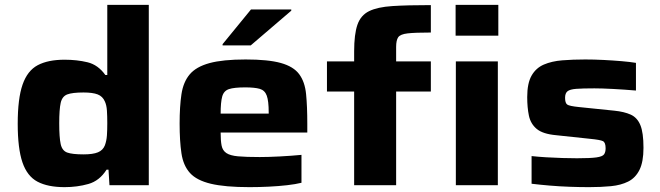

<svg xmlns="http://www.w3.org/2000/svg" viewBox="-20 -763 2720 791"><path d="M246 8Q177 8 134.5 -14.5Q92 -37 72.5 -94Q53 -151 53 -253Q53 -357 73 -414.5Q93 -472 135.5 -494.5Q178 -517 246 -517Q297 -517 340.5 -506.5Q384 -496 414 -454H422V-743H593V0H431L427 -64H419Q390 -18 344 -5Q298 8 246 8ZM324 -127Q363 -127 383.5 -135.5Q404 -144 412 -164Q419 -183 420.5 -205Q422 -227 422 -256Q422 -285 420.5 -307.5Q419 -330 412 -345Q403 -366 382.5 -374Q362 -382 324 -382Q278 -382 257 -374Q236 -366 230 -339Q224 -312 224 -255Q224 -197 230 -169.5Q236 -142 257 -134.5Q278 -127 324 -127Z M1008 8Q907 8 848.5 -6Q790 -20 762.5 -50.5Q735 -81 727.5 -131.5Q720 -182 720 -254Q720 -324 727.5 -374.5Q735 -425 761.5 -456.5Q788 -488 843 -503Q898 -518 992 -518Q1085 -518 1137 -503.5Q1189 -489 1212.5 -457.5Q1236 -426 1241 -375.5Q1246 -325 1246 -253V-217H889Q889 -183 893 -163Q897 -143 912.5 -132.5Q928 -122 960.5 -119Q993 -116 1050 -116Q1085 -116 1133 -118.5Q1181 -121 1222 -125V-10Q1198 -4 1163 0Q1128 4 1087.5 6Q1047 8 1008 8ZM889 -295H1087V-300Q1087 -347 1079 -369Q1071 -391 1050 -397Q1029 -403 990 -403Q945 -403 923.5 -396Q902 -389 895.5 -365.5Q889 -342 889 -295ZM897 -576V-581L1014 -724H1180V-719L1013 -576Z M1857 -616V-743H2033V-616ZM1439 0V-386H1327V-510H1439V-551Q1439 -622 1452.5 -661Q1466 -700 1500.5 -717Q1535 -734 1596.5 -738Q1658 -742 1755 -742V-629Q1690 -629 1659.5 -625.5Q1629 -622 1620.5 -609.5Q1612 -597 1612 -570V-510H1755V-386H1612V0ZM1858 0V-510H2031V0Z M2407 8Q2370 8 2327.5 6.5Q2285 5 2244 1.5Q2203 -2 2170 -6V-120Q2197 -117 2230.5 -115Q2264 -113 2297.5 -112Q2331 -111 2357 -111Q2412 -111 2437 -114.5Q2462 -118 2468.5 -127Q2475 -136 2475 -152Q2475 -176 2464 -181.5Q2453 -187 2412 -191L2271 -206Q2216 -211 2191 -232Q2166 -253 2159 -286.5Q2152 -320 2152 -363Q2152 -420 2170 -451.5Q2188 -483 2220.5 -497Q2253 -511 2296.5 -514.5Q2340 -518 2391 -518Q2427 -518 2466.5 -516Q2506 -514 2541 -511Q2576 -508 2600 -504V-390Q2553 -394 2506 -396.5Q2459 -399 2429 -399Q2380 -399 2354 -397Q2328 -395 2318 -387Q2308 -379 2308 -360Q2308 -339 2316.5 -332.5Q2325 -326 2365 -322L2511 -307Q2551 -303 2578 -291Q2605 -279 2618 -248Q2631 -217 2631 -154Q2631 -96 2614.5 -63Q2598 -30 2568 -15Q2538 0 2497 4Q2456 8 2407 8Z"/></svg>

Font: Saira Expanded
Style: Bold
Weight: 700
Width: 7
Designer: Hector Gatti with collaboration of the Omnibus-Type team
Foundry: Omnibus-Type
Version: Version 1.100; ttfautohint (v1.8.3)